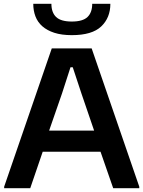

<svg xmlns="http://www.w3.org/2000/svg" viewBox="-20 -996 759 1016"><path d="M2 -8 254 -740H465L717 -8V0H579L512 -193H206L140 0H2ZM478 -305 411 -501 365 -640H353L308 -501L240 -305ZM360 -810Q306 -810 267.5 -822.5Q229 -835 204 -857Q179 -879 167.5 -909.5Q156 -940 156 -976H252Q252 -930 277 -906Q302 -882 360 -882Q418 -882 443 -906Q468 -930 468 -976H564Q564 -902 515.5 -856Q467 -810 360 -810Z"/></svg>

Font: Encode Sans Normal
Style: SemiBold
Weight: 600
Designer: Pablo Impallari, Andres Torresi
Foundry: Pablo Impallari, Andres Torresi
Version: Version 1.000; ttfautohint (v1.00) -l 8 -r 50 -G 200 -x 14 -